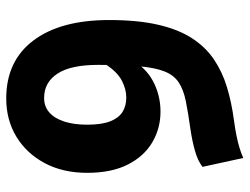

<svg xmlns="http://www.w3.org/2000/svg" viewBox="-110 -660 782 601"><g transform="rotate(90 280.5 -359.0)"><path d="M287.9 12Q170.2 12 106.2 -73.1Q42.2 -158.1 42.2 -310Q42.2 -399.5 56.9 -463.2Q71.5 -526.9 99 -569.2Q126.5 -611.6 165 -637.8Q203.6 -664.1 251.7 -678.7Q299.9 -693.4 355.1 -700.7Q385 -704.7 405.5 -709Q426 -713.4 442.2 -718.2Q458.4 -723 474 -730L501.8 -602.4Q482.8 -587.5 451.3 -578.7Q419.7 -569.9 385.8 -564.9Q332.4 -557.5 296.3 -550.2Q260.3 -542.9 237.6 -528Q214.9 -513 203.2 -483.7Q191.5 -454.4 187 -404.3Q182.6 -354.2 182.6 -275.4Q182.6 -189.8 210.1 -148.2Q237.6 -106.6 286.2 -106.6Q313.3 -106.6 331.8 -123.2Q350.4 -139.7 360.1 -170.1Q369.8 -200.4 369.8 -241.6Q369.8 -285.9 359.5 -312.8Q349.1 -339.7 330.2 -351.8Q311.2 -363.8 284.2 -363.8Q259.4 -363.8 232.6 -350.2Q205.9 -336.6 182.3 -301.3L175.7 -395Q201.5 -432.8 242.3 -451.9Q283 -470.9 329.1 -470.9Q381.2 -470.9 424.9 -445.3Q468.6 -419.7 494.5 -368.7Q520.5 -317.7 520.5 -241.6Q520.5 -165.3 490.1 -108.4Q459.7 -51.5 407.3 -19.7Q354.9 12 287.9 12Z"/></g></svg>

Font: Source Sans 3 VF
Style: Regular
Weight: 200
Designer: Paul D. Hunt
Foundry: Adobe
Version: Version 3.046;hotconv 1.0.118;makeotfexe 2.5.65603